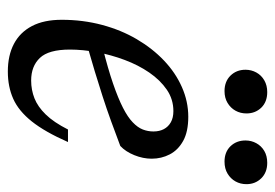

<svg xmlns="http://www.w3.org/2000/svg" viewBox="-126 -566 702 490"><g transform="rotate(90 225.0 -321.0)"><path d="M263.5 -412.5Q233.5 -412.5 209 -395.8Q184.5 -379 165.2 -351Q146 -323 133 -288.2Q120 -253.5 113.2 -217.2Q106.5 -181 106.5 -148.5Q106.5 -94 127.8 -71.8Q149 -49.5 185.5 -49.5Q209.5 -49.5 231 -58Q252.5 -66.5 272.2 -86.8Q292 -107 310.5 -143.5H342.5Q316.5 -84.5 289.8 -51Q263 -17.5 232.2 -3.8Q201.5 10 162.5 10Q121.5 10 92 -5.5Q62.5 -21 46.5 -51.5Q30.5 -82 30.5 -127.5Q30.5 -181.5 43.5 -230.2Q56.5 -279 80 -319Q103.5 -359 134.5 -388.5Q165.5 -418 202.2 -434.2Q239 -450.5 278 -450.5Q316 -450.5 339.5 -437.5Q363 -424.5 374 -403.2Q385 -382 385 -357Q385 -335 376 -312.8Q367 -290.5 352.5 -277Q321 -265 289.2 -253.5Q257.5 -242 225.8 -231.8Q194 -221.5 162.5 -212Q131 -202.5 99.5 -193.5L101.5 -232Q155.5 -245.5 193.2 -258.5Q231 -271.5 255 -283.8Q279 -296 292.2 -308.8Q305.5 -321.5 310.5 -334.5Q315.5 -347.5 315.5 -361.5Q315.5 -377 309.5 -388.2Q303.5 -399.5 292 -406Q280.5 -412.5 263.5 -412.5ZM212.5 -543Q188 -543 173 -558.2Q158 -573.5 158 -596.5Q158 -611.5 165 -624.2Q172 -637 185 -644.5Q198 -652 215 -652Q240 -652 254.8 -636.8Q269.5 -621.5 269.5 -599Q269.5 -583.5 262.5 -571Q255.5 -558.5 242.8 -550.8Q230 -543 212.5 -543ZM392.5 -543Q368 -543 353.2 -558.2Q338.5 -573.5 338.5 -596.5Q338.5 -611.5 345.5 -624.2Q352.5 -637 365.2 -644.5Q378 -652 395.5 -652Q420 -652 435 -636.8Q450 -621.5 450 -599Q450 -583.5 443 -571Q436 -558.5 423.2 -550.8Q410.5 -543 392.5 -543Z"/></g></svg>

Font: Newsreader 16pt 16pt
Style: Italic
Weight: 400
Italic angle: -17°
Version: Version 1.003